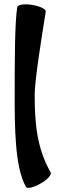

<svg xmlns="http://www.w3.org/2000/svg" viewBox="-20 -844 307 902"><path d="M61 -810C49 -739 49 -537 49 -400C49 -251 49 -58 102 34C107 44 138 37 171 18C203 0 224 -24 218 -34C151 -151 143 -273 143 -400C143 -464 174 -660 195 -790C196 -801 168 -815 131 -821C94 -827 63 -822 61 -810Z"/></svg>

Font: Nupuram Expanded Bold
Style: Regular
Weight: 700
Width: 7
Designer: Santhosh Thottingal (santhosh.thottingal@gmail.com)
Foundry: SMC
Version: Version 1.000